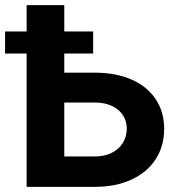

<svg xmlns="http://www.w3.org/2000/svg" viewBox="-44 -727 695 747"><path d="M594.7 -225.6Q594.7 -158.7 561.8 -107.7Q528.8 -56.6 467.5 -28.3Q406.2 0 324.2 0H59.6V-518.6H-24.4V-604.5H59.6V-707H206.1V-604.5H318.4V-518.6H206.1V-444.3H324.2Q406.7 -444.3 467.8 -417.5Q528.8 -390.6 561.8 -341.1Q594.7 -291.5 594.7 -225.6ZM324.2 -118.2Q363.3 -118.2 391.6 -132.8Q419.9 -147.5 434.6 -172.1Q449.2 -196.8 449.2 -226.6Q449.2 -255.4 434.6 -278.3Q419.9 -301.3 391.8 -314.7Q363.8 -328.1 324.2 -328.1H206.1V-118.2Z"/></svg>

Font: Pretendard
Style: Bold
Weight: 700
Designer: Base glyphs from Inter by Rasmus Andersson; Hangeul glyphs from Noto Sans CJK(Source Han Sans) by Jang Soo-young and Kan
Foundry: Kil Hyung-jin
Version: Version 1.309